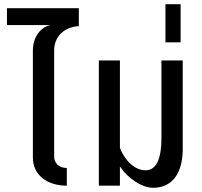

<svg xmlns="http://www.w3.org/2000/svg" viewBox="-20 -881 958 911"><path d="M297 0V-84C261 -84 237 -106 237 -138V-642C237 -707 284 -753 354 -757V-842H13V-762H219C170 -751 136 -703 136 -642V-133C136 -53 201 0 297 0Z M707 10C789 10 844 -48 847 -165V-594H746V-228C746 -117 717 -73 670 -73C628 -73 578 -107 549 -179V-594H449V0H549V-91C588 -33 654 10 707 10Z M765 -680H837V-861H765Z"/></svg>

Font: Vanilla Cream DemiBold
Style: Regular
Weight: 600
Designer: Jeremy Tribby, Jinavaṁso
Foundry: Tribby Type
Version: Version 1.422;Glyphs 3.1.2 (3151)